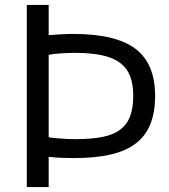

<svg xmlns="http://www.w3.org/2000/svg" viewBox="-20 -761 689 781"><path d="M89 -741H178V-618Q204 -620 228.5 -621.5Q253 -623 277 -623Q451 -623 531 -562.5Q611 -502 611 -371Q611 -305 592 -257Q573 -209 533 -178Q493 -147 430.5 -132.5Q368 -118 281 -118Q257 -118 231.5 -119Q206 -120 178 -123V0H89ZM287 -195Q352 -195 397 -204Q442 -213 469.5 -234Q497 -255 509.5 -288.5Q522 -322 522 -371Q522 -419 509 -452Q496 -485 467.5 -506Q439 -527 393.5 -536.5Q348 -546 283 -546Q260 -546 228.5 -544Q197 -542 178 -538V-203Q184 -201 197.5 -200Q211 -199 226.5 -197.5Q242 -196 258.5 -195.5Q275 -195 287 -195Z"/></svg>

Font: Encode Sans
Style: Regular
Weight: 400
Designer: Pablo Impallari, Andres Torresi
Foundry: Pablo Impallari, Andres Torresi
Version: Version 1.000; ttfautohint (v1.00) -l 8 -r 50 -G 200 -x 14 -